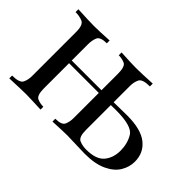

<svg xmlns="http://www.w3.org/2000/svg" viewBox="-88 -762 1010 1010"><g transform="rotate(45 417.0 -257.0)"><path d="M579.1 -21Q653.3 -21 682.6 -56.4Q711.9 -91.8 711.9 -144.5Q711.9 -197.3 687.5 -238Q663.1 -278.8 545.9 -278.8L505.9 -278.3V-92.8Q505.9 -40.5 528.8 -30.8Q551.8 -21 579.1 -21ZM582 -514.2V-493.2Q527.3 -493.2 516.6 -471.2Q505.9 -449.2 505.9 -420.9V-299.3L605 -300.8Q708.5 -300.8 757.3 -261.7Q806.2 -222.7 806.2 -157.2Q806.2 -117.2 784.4 -81.3Q762.7 -45.4 714.1 -22.7Q665.5 0 589.8 0L458 -3.9Q434.1 -3.9 350.1 0V-21Q397.5 -21 406.7 -43Q416 -64.9 416 -92.8V-278.8H194.8V-92.8Q194.8 -39.6 215.6 -30.3Q236.3 -21 261.2 -21V0Q177.2 -3.9 148.9 -3.9Q120.6 -3.9 28.8 0V-21Q83.5 -21 94.2 -43Q105 -64.9 105 -92.8V-420.9Q105 -474.1 81.1 -483.6Q57.1 -493.2 28.8 -493.2V-514.2Q112.3 -509.8 149.4 -509.8Q186.5 -509.8 261.2 -514.2V-493.2Q213.4 -493.2 204.1 -471.2Q194.8 -449.2 194.8 -420.9V-298.8H416V-420.9Q416 -474.6 395.5 -483.9Q375 -493.2 350.1 -493.2V-514.2Q424.8 -509.8 461.7 -509.8Q498.5 -509.8 582 -514.2Z"/></g></svg>

Font: PlayfairDisplay-Regular
Style: Regular
Weight: 400
Designer: Claus Eggers Sørensen
Foundry: Claus Eggers Sørensen
Version: Version 1.002;PS 001.002;hotconv 1.0.70;makeotf.lib2.5.58329